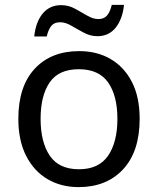

<svg xmlns="http://www.w3.org/2000/svg" viewBox="-20 -755 645 785"><path d="M551 -269Q551 -136 483.5 -63Q416 10 301 10Q230 10 174.5 -22.5Q119 -55 87 -117.5Q55 -180 55 -269Q55 -402 122 -474Q189 -546 304 -546Q377 -546 432.5 -513.5Q488 -481 519.5 -419.5Q551 -358 551 -269ZM146 -269Q146 -174 183.5 -118.5Q221 -63 303 -63Q384 -63 422 -118.5Q460 -174 460 -269Q460 -364 422 -418Q384 -472 302 -472Q220 -472 183 -418Q146 -364 146 -269ZM120 -606Q126 -665 154.5 -699.5Q183 -734 230 -734Q260 -734 286.5 -719.5Q313 -705 337 -691Q361 -677 382 -677Q405 -677 417.5 -691.5Q430 -706 437 -735H487Q481 -677 453 -642Q425 -607 378 -607Q350 -607 323.5 -621Q297 -635 272.5 -649.5Q248 -664 226 -664Q202 -664 190 -649.5Q178 -635 171 -606Z"/></svg>

Font: Noto Sans Nabataean
Style: Regular
Weight: 400
Designer: Monotype Design Team
Foundry: Monotype Imaging Inc.
Version: Version 2.001; ttfautohint (v1.8.4.7-5d5b)